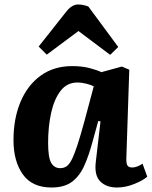

<svg xmlns="http://www.w3.org/2000/svg" viewBox="-20 -820 675 854"><path d="M542 -118Q541 -96 546 -85.5Q551 -75 568 -75Q589 -75 614 -92L635 -34Q617 -18 578 -2Q539 14 500 14Q453 14 426 -13Q399 -40 406 -99L427 -280L417 -282L392 -191Q376 -131 355.5 -84.5Q335 -38 301 -12Q267 14 209 14Q123 14 81.5 -44.5Q40 -103 40 -196Q40 -293 71.5 -367.5Q103 -442 161.5 -484Q220 -526 301 -526Q345 -526 379 -517Q413 -508 431 -499L522 -524L555 -510ZM248 -72Q263 -72 275 -79.5Q287 -87 298.5 -109Q310 -131 324 -173.5Q338 -216 357 -286L397 -436Q386 -442 365 -447.5Q344 -453 324 -453Q278 -453 249.5 -416Q221 -379 207.5 -318Q194 -257 194 -185Q194 -120 207.5 -96Q221 -72 248 -72ZM506 -611 470 -576 329 -682 188 -577 152 -613 273 -766Q299 -800 327 -800Q350 -800 373 -791Z"/></svg>

Font: Literata 12pt
Style: Bold Italic
Weight: 700
Italic angle: -2°
Designer: Latin by Veronika Burian and Jose Scaglione. Greek by Irene Vlachou. Cyrillic by Vera Evstafieva
Foundry: TypeTogether
Version: Version 3.002